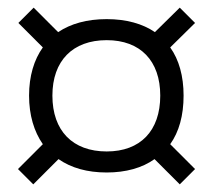

<svg xmlns="http://www.w3.org/2000/svg" viewBox="-20 -582 556 502"><path d="M259 -131C309 -131 352 -143 384 -166L450 -100L490 -140L425 -205C448 -237 460 -280 460 -332C460 -383 448 -426 425 -458L490 -522L450 -562L385 -498C353 -520 310 -532 259 -532C207 -532 165 -520 132 -498L68 -562L28 -522L92 -458C69 -426 56 -383 56 -332C56 -281 69 -238 92 -205L27 -140L67 -100L133 -166C166 -143 208 -131 259 -131ZM117 -332C117 -423 170 -477 259 -477C347 -477 399 -423 399 -332C399 -240 347 -186 259 -186C170 -186 117 -240 117 -332Z"/></svg>

Font: Non Bureau Light
Style: Regular
Weight: 300
Designer: Jona Saucedo
Foundry: Non Foundry
Version: Version 1.000;FEAKit 1.0